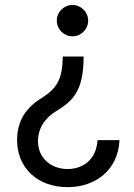

<svg xmlns="http://www.w3.org/2000/svg" viewBox="-20 -570 547 783"><path d="M321 -335.2V-339.5H235.8V-335.2C234.4 -247.2 211.6 -208.8 149.1 -169.7C86.6 -131.7 49.7 -77.1 49.7 1.4C49.7 112.2 130.7 193.2 255.7 193.2C370.7 193.2 462 122.2 467.3 1.4H377.8C372.5 85.2 313.9 119.3 255.7 119.3C188.9 119.3 134.9 75.3 134.9 5.7C134.9 -50.8 167.3 -91.3 208.8 -116.5C278.4 -158.7 320 -199.9 321 -335.2ZM211.6 -485.8C211.6 -450.6 240.4 -421.9 275.6 -421.9C310.7 -421.9 339.5 -450.6 339.5 -485.8C339.5 -521 310.7 -549.7 275.6 -549.7C240.4 -549.7 211.6 -521 211.6 -485.8Z"/></svg>

Font: Magic Ui Pro
Style: Regular
Weight: 400
Designer: Stefan Endress, Andreas Faust
Version: Version 1.000;FEAKit 1.0